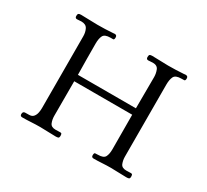

<svg xmlns="http://www.w3.org/2000/svg" viewBox="-145 -963 1289 1193"><g transform="rotate(30 500.0 -366.5)"><path d="M898 -18Q898 -4 891.5 -1.5Q885 1 873 1Q845 1 817.5 -0.5Q790 -2 762 -2Q731 -2 700.5 0Q670 2 639 2Q624 2 624 -13Q624 -30 631 -31Q638 -32 651 -32Q691 -32 701.5 -52Q712 -72 712 -107Q712 -169 711.5 -231Q711 -293 711 -354H295V-106Q295 -80 304 -57.5Q313 -35 345 -35Q353 -35 361.5 -35.5Q370 -36 379 -36Q387 -36 389 -30.5Q391 -25 391 -18Q391 -4 384.5 -1.5Q378 1 366 1Q338 1 310.5 -0.5Q283 -2 255 -2Q223 -2 191 0Q159 2 127 2Q112 2 112 -13Q112 -32 128 -32.5Q144 -33 156 -33Q177 -33 187.5 -45.5Q198 -58 201.5 -75.5Q205 -93 205 -109Q205 -238 204.5 -366.5Q204 -495 204 -624Q204 -653 192.5 -675.5Q181 -698 148 -698Q140 -698 132.5 -697Q125 -696 117 -696Q103 -696 103 -712Q103 -725 108 -729Q113 -733 126 -733Q155 -733 184.5 -731.5Q214 -730 244 -730Q272 -730 299.5 -731Q327 -732 355 -734Q359 -735 366 -735Q382 -735 382 -718Q382 -701 374 -701Q366 -701 355 -701Q314 -701 303.5 -680Q293 -659 293 -624Q293 -569 293.5 -512.5Q294 -456 295 -400H711Q711 -456 711.5 -512Q712 -568 712 -624Q712 -650 702.5 -674Q693 -698 661 -698Q652 -698 644 -697Q636 -696 628 -696Q614 -696 614 -712Q614 -726 619 -729.5Q624 -733 637 -733Q666 -733 694 -731.5Q722 -730 751 -730Q779 -730 807.5 -731Q836 -732 864 -734Q867 -735 870 -735Q873 -735 876 -735Q892 -735 892 -718Q892 -702 883.5 -701.5Q875 -701 864 -701Q822 -701 811.5 -679.5Q801 -658 801 -622Q801 -493 801.5 -364Q802 -235 802 -106Q802 -80 811 -57.5Q820 -35 852 -35Q860 -35 868.5 -35.5Q877 -36 886 -36Q894 -36 896 -30.5Q898 -25 898 -18Z"/></g></svg>

Font: Kaisei Opti
Style: Regular
Weight: 400
Designer: Font-Kai, 金井和夫
Foundry: KAZUO KANAI
Version: Version 5.003